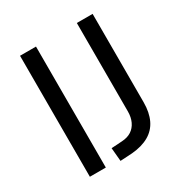

<svg xmlns="http://www.w3.org/2000/svg" viewBox="-166 -833 925 969"><g transform="rotate(-30 296.5 -348.5)"><path d="M85 0V-705H178V0ZM259 8 252 -70 315 -74Q348 -76 370 -90.5Q392 -105 404 -130.5Q416 -156 416 -190V-705H508V-190Q508 -131 488 -89Q468 -47 427.5 -24Q387 -1 328 4Z"/></g></svg>

Font: Nunito Sans 12pt Medium
Style: Regular
Weight: 500
Designer: Vernon Adams
Foundry: Vernon Adams
Version: Version 3.101;gftools[0.9.27]